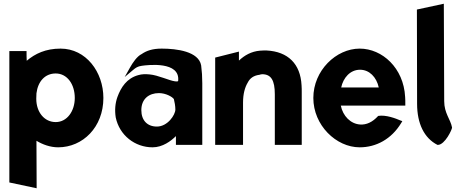

<svg xmlns="http://www.w3.org/2000/svg" viewBox="-20 -765 2473 1027"><path d="M533 -241C533 -380 440 -505 304 -505C224 -505 168 -478 123 -440C122 -453 122 -474 122 -482V-492H30V211L176 242L175 -12C208 8 249 23 291 23C423 23 533 -85 533 -241ZM174 -237C174 -240 175 -266 175 -266C183 -330 221 -372 278 -372C339 -372 380 -315 380 -241C380 -171 339 -112 278 -112C218 -112 174 -164 174 -237Z M738 -476C713 -464 690 -430 675 -403L647 -353L691 -390C706 -403 717 -410 738 -413C772 -418 944 -438 933 -333C933 -331 932 -328 916 -330C885 -334 826 -363 780 -367C758 -369 739 -369 719 -363C658 -346 627 -298 608 -246C596 -212 593 -176 599 -137C619 -41 702 23 796 23C850 23 895 -11 921 -37V10H1062V-320C1062 -354 1060 -384 1056 -415C1043 -490 925 -505 845 -505C796 -505 764 -494 738 -476ZM819 -88C768 -88 736 -121 736 -176C736 -236 777 -267 830 -267C867 -267 902 -247 910 -235C914 -219 918 -198 918 -179C918 -151 877 -88 819 -88Z M1594 10V-270C1594 -283 1594 -296 1593 -309C1587 -423 1521 -489 1406 -495H1405C1394 -495 1383 -495 1371 -494C1324 -490 1288 -469 1258 -441V-489L1131 -457V10H1280V-216C1280 -263 1290 -298 1305 -323C1317 -347 1337 -361 1368 -365C1372 -366 1377 -368 1382 -368C1430 -368 1450 -336 1450 -260V10Z M1803 -200H2148V-210C2148 -222 2148 -235 2147 -247C2139 -401 2025 -505 1904 -505C1778 -505 1656 -388 1656 -241C1656 -95 1778 23 1904 23C1992 23 2074 -21 2126 -107L2132 -117L2121 -121C2098 -131 2044 -152 2003 -145C1972 -111 1940 -97 1907 -99C1855 -102 1814 -145 1803 -200ZM2006 -297H1805C1816 -349 1853 -392 1906 -392C1955 -392 1994 -353 2006 -297Z M2320 10H2322C2360 10 2399 -74 2398 -83C2390 -127 2356 -159 2356 -224L2354 -745L2210 -714L2211 -210C2211 -104 2249 -26 2320 10Z"/></svg>

Font: Bluebird
Style: SfBdNrw
Weight: 700
Designer: Jasper
Foundry: Cannot Into Space Fonts
Version: Version 0.98